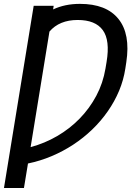

<svg xmlns="http://www.w3.org/2000/svg" viewBox="-43 -757 693 982"><path d="M-22.7 204.5 129.3 -727.3H231.5L228.7 -708.8Q288.7 -737.2 365.8 -737.2Q500.7 -737.2 562.5 -660.5Q625 -583.5 603 -438.9L598 -406.2Q589.1 -347.7 566.1 -292.6Q543 -237.6 508.3 -187.9Q473.7 -138.1 429 -95Q384.2 -51.8 331.9 -17.4Q279.5 17 220.9 41.7Q162.3 66.4 100.1 79.2L79.5 204.5ZM113.6 -4.6Q185.4 -23.8 249.5 -61.1Q313.6 -98.4 364.3 -150.4Q415.1 -202.4 449.6 -267.2Q484 -332 496.4 -406.2L502.1 -440.3Q520.6 -550.8 482.8 -602.8Q445 -654.8 354.4 -654.8Q260.7 -654.8 209.9 -595.5Z"/></svg>

Font: Inter P
Style: Italic
Weight: 400
Italic angle: -9.40001°
Designer: Rasmus Andersson
Foundry: rsms
Version: Version 3.018;git-588b23468